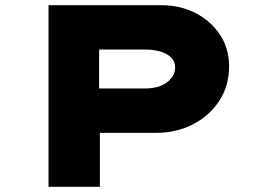

<svg xmlns="http://www.w3.org/2000/svg" viewBox="-20 -720 1034 740"><path d="M167 0V-700H601Q675 -700 734 -669.5Q793 -639 828 -586Q863 -533 863 -464Q863 -390 825.5 -332Q788 -274 724 -241Q660 -208 581 -208H365V0ZM362 -379H539Q572 -379 597.5 -388.5Q623 -398 639 -417Q655 -436 655 -461Q655 -484 639 -499Q623 -514 597.5 -521.5Q572 -529 539 -529H362Z"/></svg>

Font: Lexend Zetta ExtraBold
Style: Regular
Weight: 800
Designer: Bonnie Shaver-Troup, Thomas Jockin
Foundry: Lexend
Version: Version 1.007